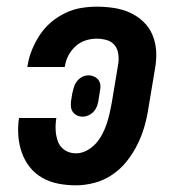

<svg xmlns="http://www.w3.org/2000/svg" viewBox="-20 -548 540 576"><path d="M208 8Q181 8 155 3Q129 -2 107 -14.5Q85 -27 69.5 -46.5Q54 -66 45.5 -90Q37 -114 35 -140.5Q33 -167 37 -194H149Q146 -175 147 -157Q148 -139 154 -123Q160 -107 174.5 -97.5Q189 -88 208 -88Q224 -88 239.5 -96Q255 -104 266.5 -116.5Q278 -129 286 -144Q294 -159 299.5 -175Q305 -191 308.5 -206.5Q312 -222 315 -238L335 -358Q337 -373 334.5 -388Q332 -403 323 -413.5Q314 -424 299.5 -428Q285 -432 270 -432Q254 -432 237.5 -427Q221 -422 207.5 -410Q194 -398 185.5 -382Q177 -366 175 -350L174 -347H62L63 -353Q67 -377 76.5 -400Q86 -423 100 -444Q114 -465 133.5 -481.5Q153 -498 176 -509Q199 -520 223 -524Q247 -528 270 -528Q297 -528 322.5 -524Q348 -520 370 -510Q392 -500 410 -483Q428 -466 437.5 -443Q447 -420 448.5 -394.5Q450 -369 445 -342L425 -222Q421 -195 413 -167.5Q405 -140 392 -114Q379 -88 360.5 -64.5Q342 -41 317 -24Q292 -7 263.5 0.5Q235 8 208 8ZM227 -198Q219 -198 211.5 -201.5Q204 -205 199 -211.5Q194 -218 193 -226.5Q192 -235 193 -244L197 -269Q199 -278 202 -287.5Q205 -297 211.5 -305Q218 -313 227 -317.5Q236 -322 246 -322Q254 -322 262 -318.5Q270 -315 275 -308.5Q280 -302 281 -293.5Q282 -285 280 -276L276 -251Q275 -242 272 -232.5Q269 -223 262.5 -215Q256 -207 246.5 -202.5Q237 -198 227 -198Z"/></svg>

Font: Iosevka Curly Slab
Style: Bold Italic
Weight: 700
Italic angle: -9°
Monospace: yes
Designer: Belleve Invis
Foundry: Belleve Invis
Version: Version 22.1.2; ttfautohint (v1.8.4)